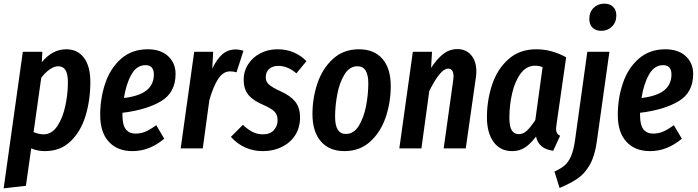

<svg xmlns="http://www.w3.org/2000/svg" viewBox="-32 -813 3827 1052"><path d="M93 -529H200L197 -472Q255 -543 331 -543Q393 -543 428 -496.5Q463 -450 463 -364Q463 -265 437 -179Q411 -93 355 -39Q299 15 214 15Q174 15 139 0L110 205L-12 219ZM340 -362Q340 -409 326.5 -429.5Q313 -450 287 -450Q265 -450 240 -432.5Q215 -415 194 -387L152 -89Q182 -77 207 -77Q252 -77 282 -122Q312 -167 326 -233Q340 -299 340 -362Z M930 -408Q930 -306 850.5 -258.5Q771 -211 639 -195V-181Q639 -128 657.5 -104.5Q676 -81 711 -81Q740 -81 765.5 -92Q791 -103 824 -127L868 -53Q787 15 694 15Q611 15 564 -36.5Q517 -88 517 -183Q517 -275 545 -357.5Q573 -440 632 -491.5Q691 -543 777 -543Q849 -543 889.5 -505Q930 -467 930 -408ZM811 -405Q811 -456 765 -456Q717 -456 688 -404.5Q659 -353 647 -276Q731 -286 771 -318Q811 -350 811 -405Z M1302 -535 1264 -417Q1246 -422 1229 -422Q1191 -422 1164 -381.5Q1137 -341 1115 -264L1079 0H958L1032 -529H1136L1131 -437Q1156 -489 1186.5 -515.5Q1217 -542 1259 -542Q1279 -542 1302 -535Z M1647 -478 1592 -411Q1545 -452 1493 -452Q1461 -452 1442.5 -435Q1424 -418 1424 -390Q1424 -366 1441.5 -350Q1459 -334 1505 -313Q1559 -289 1585.5 -256Q1612 -223 1612 -169Q1612 -114 1585.5 -72.5Q1559 -31 1512.5 -8Q1466 15 1409 15Q1304 15 1233 -63L1299 -129Q1325 -104 1351 -90.5Q1377 -77 1409 -77Q1448 -77 1468.5 -100Q1489 -123 1489 -154Q1489 -184 1472 -201.5Q1455 -219 1409 -239Q1353 -263 1328 -294.5Q1303 -326 1303 -377Q1303 -422 1327 -460Q1351 -498 1393.5 -520.5Q1436 -543 1489 -543Q1537 -543 1577 -526Q1617 -509 1647 -478Z M1680 -188Q1680 -276 1707.5 -357Q1735 -438 1792.5 -490.5Q1850 -543 1935 -543Q2018 -543 2063.5 -490.5Q2109 -438 2109 -341Q2109 -254 2082 -172.5Q2055 -91 1997.5 -38Q1940 15 1855 15Q1772 15 1726 -38.5Q1680 -92 1680 -188ZM1986 -356Q1986 -450 1927 -450Q1883 -450 1855.5 -405Q1828 -360 1816 -296Q1804 -232 1804 -173Q1804 -79 1863 -79Q1907 -79 1934.5 -124.5Q1962 -170 1974 -233.5Q1986 -297 1986 -356Z M2578 -421Q2578 -404 2575 -386L2520 0H2399L2451 -372Q2453 -388 2453 -394Q2453 -437 2423 -437Q2381 -437 2320 -314L2277 0H2156L2230 -529H2335L2330 -441Q2362 -490 2396.5 -517Q2431 -544 2474 -544Q2521 -544 2549.5 -511Q2578 -478 2578 -421Z M3070 -499 3018 -136Q3015 -118 3015 -105Q3015 -92 3020 -83.5Q3025 -75 3037 -69L2999 13Q2919 3 2905 -65Q2876 -26 2845.5 -5.5Q2815 15 2774 15Q2709 15 2672.5 -35Q2636 -85 2636 -170Q2636 -263 2664 -348Q2692 -433 2753 -488Q2814 -543 2907 -543Q2990 -543 3070 -499ZM2759 -168Q2759 -120 2772 -99Q2785 -78 2811 -78Q2835 -78 2855.5 -97.5Q2876 -117 2901 -155L2941 -445Q2922 -453 2900 -453Q2853 -453 2821.5 -411Q2790 -369 2774.5 -303.5Q2759 -238 2759 -168Z M3006 127Q3041 111 3061.5 93.5Q3082 76 3096 44.5Q3110 13 3118 -40L3186 -529H3307L3238 -37Q3227 42 3199.5 90Q3172 138 3134.5 164Q3097 190 3034 217ZM3197 -709Q3197 -747 3220.5 -770Q3244 -793 3279 -793Q3310 -793 3327.5 -775.5Q3345 -758 3345 -728Q3345 -691 3321 -667.5Q3297 -644 3263 -644Q3232 -644 3214.5 -661.5Q3197 -679 3197 -709Z M3766 -408Q3766 -306 3686.5 -258.5Q3607 -211 3475 -195V-181Q3475 -128 3493.5 -104.5Q3512 -81 3547 -81Q3576 -81 3601.5 -92Q3627 -103 3660 -127L3704 -53Q3623 15 3530 15Q3447 15 3400 -36.5Q3353 -88 3353 -183Q3353 -275 3381 -357.5Q3409 -440 3468 -491.5Q3527 -543 3613 -543Q3685 -543 3725.5 -505Q3766 -467 3766 -408ZM3647 -405Q3647 -456 3601 -456Q3553 -456 3524 -404.5Q3495 -353 3483 -276Q3567 -286 3607 -318Q3647 -350 3647 -405Z"/></svg>

Font: Fira Sans Extra Condensed Medium
Style: Italic
Weight: 500
Width: 3
Italic angle: -8°
Designer: Carrois Corporate & Edenspiekermann AG
Foundry: Carrois Corporate GbR & Edenspiekermann AG
Version: Version 4.203